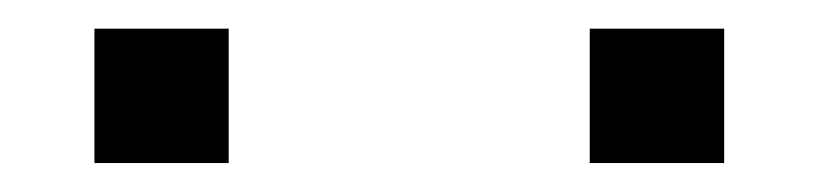

<svg xmlns="http://www.w3.org/2000/svg" viewBox="-20 -770 571 134"><path d="M391.6 -750H485.4V-656.2H391.6ZM45.9 -750H139.6V-656.2H45.9Z"/></svg>

Font: Michroma+
Style: Regular
Weight: 400
Designer: beogot
Foundry: beogot
Version: Version